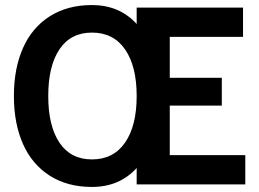

<svg xmlns="http://www.w3.org/2000/svg" viewBox="-20 -730 1026 760"><path d="M35 -350Q35 -459 71 -540Q107 -621 177 -665.5Q247 -710 344 -710Q453 -710 521 -635V-700H942V-584H652V-422H858V-312H652V-116H951V0H521V-65Q453 10 344 10Q247 10 177 -34.5Q107 -79 71 -160Q35 -241 35 -350ZM521 -350Q521 -468 475 -534.5Q429 -601 344 -601Q260 -601 215.5 -535Q171 -469 171 -350Q171 -231 215.5 -165Q260 -99 344 -99Q429 -99 475 -165.5Q521 -232 521 -350Z"/></svg>

Font: Niramit
Style: Bold
Weight: 700
Designer: Katatrad Aksorn Co.,Ltd.
Foundry: Cadson Demak Co.,Ltd.
Version: Version 1.001; ttfautohint (v1.6)